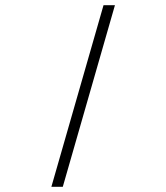

<svg xmlns="http://www.w3.org/2000/svg" viewBox="-20 -720 640 740"><path d="M423 -700 222 0H178L379 -700Z"/></svg>

Font: Fliege Mono Thin
Style: Regular
Weight: 100
Version: Version 0.020;Glyphs 3.3 (3306)